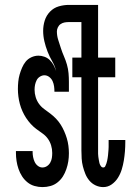

<svg xmlns="http://www.w3.org/2000/svg" viewBox="-20 -755 540 783"><path d="M153 8Q137 8 121 3.5Q105 -1 92 -11.5Q79 -22 70 -36Q61 -50 55.5 -66Q50 -82 47.5 -98.5Q45 -115 45 -131V-139H113V-135Q113 -125 115 -114.5Q117 -104 121.5 -94.5Q126 -85 134.5 -78.5Q143 -72 153 -72Q163 -72 171.5 -77.5Q180 -83 185 -92Q190 -101 191.5 -111Q193 -121 193 -131Q193 -147 188.5 -162Q184 -177 175 -189.5Q166 -202 153 -211Q140 -220 128 -229Q116 -238 105.5 -249.5Q95 -261 86.5 -274Q78 -287 71.5 -301.5Q65 -316 61 -331Q57 -346 55 -361.5Q53 -377 53 -392Q53 -407 54.5 -422Q56 -437 60 -451Q64 -465 70 -479Q76 -493 85 -504Q94 -515 108 -521.5Q122 -528 137 -528Q149 -528 161.5 -523.5Q174 -519 183.5 -509.5Q193 -500 199 -488.5Q205 -477 209 -465Q204 -486 193 -505Q182 -524 174 -544.5Q166 -565 161 -586.5Q156 -608 156 -629Q156 -651 162.5 -671.5Q169 -692 184 -707.5Q199 -723 219.5 -729Q240 -735 261 -735H380V-520H450V-440H380V-141Q380 -134 380 -128Q380 -122 381 -115.5Q382 -109 383 -102.5Q384 -96 385.5 -90Q387 -84 391 -78Q395 -72 401 -72Q407 -72 409.5 -77.5Q412 -83 414 -88.5Q416 -94 417 -99.5Q418 -105 419 -110.5Q420 -116 420.5 -121.5Q421 -127 421.5 -133Q422 -139 422.5 -144.5Q423 -150 423 -155.5Q423 -161 423 -167Q423 -173 423 -178V-184H491V-175Q491 -156 489.5 -137.5Q488 -119 485 -100.5Q482 -82 476.5 -64Q471 -46 461 -30Q451 -14 435.5 -3Q420 8 401 8Q385 8 370 1Q355 -6 344.5 -18.5Q334 -31 328 -46Q322 -61 318 -76.5Q314 -92 313 -108.5Q312 -125 312 -141V-440H275V-520H312V-665H261Q252 -665 243.5 -663.5Q235 -662 227.5 -657Q220 -652 216 -643.5Q212 -635 212 -627Q212 -609 217.5 -592Q223 -575 228.5 -558Q234 -541 241 -525Q248 -509 253 -491.5Q258 -474 259.5 -456.5Q261 -439 261 -421V-381H202Q202 -392 200.5 -403Q199 -414 194.5 -424Q190 -434 181 -441Q172 -448 161 -448Q152 -448 143 -442.5Q134 -437 129.5 -428Q125 -419 123 -409.5Q121 -400 121 -389Q121 -374 125.5 -359Q130 -344 139 -331.5Q148 -319 160.5 -310Q173 -301 185.5 -291.5Q198 -282 208.5 -271Q219 -260 227 -247.5Q235 -235 241.5 -220.5Q248 -206 252.5 -191Q257 -176 259 -160.5Q261 -145 261 -130Q261 -113 258.5 -97Q256 -81 250.5 -65Q245 -49 236.5 -35.5Q228 -22 215 -11.5Q202 -1 186 3.5Q170 8 153 8Z"/></svg>

Font: Iosevka Custom Medium
Style: Regular
Weight: 500
Monospace: yes
Designer: Belleve Invis
Foundry: Belleve Invis
Version: Version 32.5.0; ttfautohint (v1.8.4)